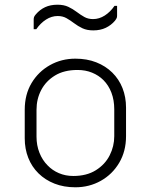

<svg xmlns="http://www.w3.org/2000/svg" viewBox="-20 -785 640 815"><path d="M300 -536Q349 -536 388.5 -520.5Q428 -505 456.5 -477Q485 -449 500 -411Q515 -373 515 -328V-207Q515 -143 486 -94Q457 -45 408 -17.5Q359 10 300 10Q251 10 211.5 -5.5Q172 -21 143.5 -49Q115 -77 100 -115Q85 -153 85 -198V-319Q85 -384 114 -432.5Q143 -481 192 -508.5Q241 -536 300 -536ZM309 -488Q252 -488 213.5 -464.5Q175 -441 155 -403Q135 -365 135 -319V-205Q135 -168 147.5 -136.5Q160 -105 182 -83Q202 -62 230 -50Q258 -38 291 -38Q348 -38 387 -62.5Q426 -87 445.5 -125.5Q465 -164 465 -207V-321Q465 -360 453 -391.5Q441 -423 419 -445Q399 -465 371 -476.5Q343 -488 309 -488ZM375 -704Q401 -704 424.5 -719Q448 -734 466 -760H477Q477 -754 477 -746Q477 -738 477 -731Q477 -724 477 -719Q477 -713 475.5 -709Q474 -705 468 -697Q452 -678 429 -667Q406 -656 376 -656Q349 -656 330 -665Q311 -674 294.5 -686.5Q278 -699 262 -708Q246 -717 225 -717Q199 -717 175.5 -702Q152 -687 134 -661H123Q123 -667 123 -675Q123 -683 123 -690.5Q123 -698 123 -702Q123 -708 124.5 -712.5Q126 -717 132 -724Q149 -744 171.5 -754.5Q194 -765 224 -765Q251 -765 270 -756Q289 -747 305.5 -734.5Q322 -722 338 -713Q354 -704 375 -704Z"/></svg>

Font: Recursive Light
Style: Regular
Weight: 300
Version: Version 1.085